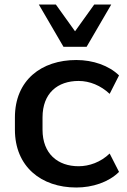

<svg xmlns="http://www.w3.org/2000/svg" viewBox="-20 -812 555 842"><path d="M314.5 10.3C385.3 10.3 456.1 -12.7 502 -58.1L460.9 -138.7C421.4 -100.6 371.1 -83 324.7 -83C233.4 -83 166.5 -137.7 166.5 -243.2V-296.9C166.5 -403.8 232.9 -457 324.7 -457C373.5 -457 421.9 -437 460.9 -400.4L502 -481.4C457.5 -524.4 388.7 -548.8 314.5 -548.8C162.1 -548.8 45.4 -460.9 45.4 -296.9V-243.2C45.4 -81.5 160.6 10.3 314.5 10.3ZM359.9 -606.9 467.8 -792H393.1L309.1 -674.8L225.1 -792H150.4L258.3 -606.9Z"/></svg>

Font: Winston Medium
Style: Regular
Weight: 500
Designer: Vernon Adams, Kim Jin-seong, David Berlow, Cristiano Sobral
Foundry: The Winston Project Authors
Version: Version 3.004